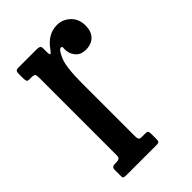

<svg xmlns="http://www.w3.org/2000/svg" viewBox="-169 -592 655 655"><g transform="rotate(-45 158.0 -265.0)"><path d="M65 -446Q65 -458 61.8 -461.5Q58.5 -465 47 -465H40Q29 -465 27 -469Q25 -473 25 -484V-502.5Q25 -513 27.8 -516.5Q30.5 -520 41 -520H127.5Q136 -520 140.8 -517.8Q145.5 -515.5 145.5 -506V-488.5Q145.5 -476 148.8 -475.5Q152 -475 160 -486.5Q190.5 -530 235 -530Q262 -530 282.5 -510.8Q303 -491.5 303 -459Q303 -431.5 287.8 -415.8Q272.5 -400 246 -400Q220.5 -400 207.8 -415.8Q195 -431.5 195 -451Q195 -454.5 195.2 -456.2Q195.5 -458 195.5 -460Q195.5 -466 190 -466Q180.5 -466 167.8 -435.8Q155 -405.5 155 -328V-75.5Q155 -64 157.2 -59.5Q159.5 -55 171 -55H187Q196.5 -55 198.2 -51.2Q200 -47.5 200 -38V-15.5Q200 -6.5 197.8 -3.2Q195.5 0 187 0H39Q32.5 0 28.8 -1.5Q25 -3 25 -9.5V-41Q25 -55 39 -55H44.5Q56 -55 60.5 -58.2Q65 -61.5 65 -72.5Z"/></g></svg>

Font: Besley* Condensed
Style: Regular
Weight: 400
Width: 3
Designer: Owen Earl
Foundry: indestructible type*
Version: Version 3.000; ttfautohint (v1.8.3)